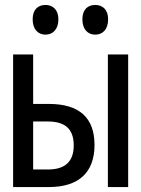

<svg xmlns="http://www.w3.org/2000/svg" viewBox="-20 -756 570 776"><path d="M365 -616C394 -616 417 -636 417 -678C417 -718 394 -736 365 -736C336 -736 313 -719 313 -678C313 -636 336 -616 365 -616ZM164 -616C192 -616 216 -636 216 -678C216 -718 192 -736 164 -736C135 -736 112 -719 112 -678C112 -636 135 -616 164 -616ZM416 0H498V-536H416ZM33 0H178C298 0 362 -59 362 -170C362 -281 300 -336 177 -336H114V-536H33ZM114 -71V-265H173C243 -265 278 -235 278 -168C278 -103 243 -71 174 -71Z"/></svg>

Font: Noto Sans Mono Condensed
Style: Regular
Weight: 400
Width: 3
Designer: Monotype Design Team
Foundry: Monotype Imaging Inc.
Version: Version 2.014